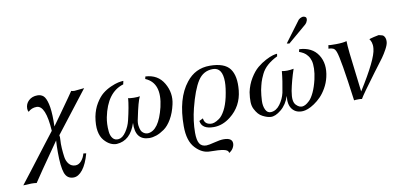

<svg xmlns="http://www.w3.org/2000/svg" viewBox="-171 -1025 3283 1555"><g transform="rotate(-10 1470.5 -247.5)"><path d="M536 -477Q497 -425 272 -136Q276 -124 273.5 -95.5Q271 -67 273.5 -28.5Q276 10 281 44.5Q286 79 306 103Q326 127 359 127Q386 127 407.5 102.5Q429 78 438 43L461 46Q438 131 402.5 176Q367 221 327 221Q273 221 254.5 168Q236 115 236 -3Q236 -56 239 -99Q51 170 24 213Q8 210 -19 210L-86 213Q-86 214 -10 115Q66 16 142 -83.5Q218 -183 218 -182Q205 -394 130 -394Q89 -394 60 -366Q53 -377 53 -394Q53 -433 81 -459Q109 -485 153 -485Q182 -485 201.5 -468Q221 -451 233.5 -399.5Q246 -348 246 -259L245 -212V-213Q267 -243 312.5 -307Q358 -371 393.5 -421.5Q429 -472 429 -473Q440 -469 456 -469Q466 -469 536 -477Z M1218 -223Q1203 -155 1174 -105.5Q1145 -56 1110.5 -32Q1076 -8 1045.5 2.5Q1015 13 986 13Q870 11 877 -131Q832 7 719 14Q694 15 667.5 2.5Q641 -10 616 -39Q591 -68 582.5 -116Q574 -164 586 -234Q598 -294 626 -340Q654 -386 685 -411Q716 -436 753.5 -452.5Q791 -469 815 -474Q839 -479 859 -480L853 -452Q716 -411 676 -213Q671 -188 669.5 -158Q668 -128 671.5 -94Q675 -60 692.5 -39Q710 -18 741 -22Q773 -26 801.5 -68Q830 -110 841 -158Q867 -266 873 -336Q883 -331 919 -330.5Q955 -330 969 -334Q949 -295 922 -162Q913 -126 916.5 -101.5Q920 -77 926.5 -62Q933 -47 945 -39Q957 -31 965.5 -29Q974 -27 981 -27Q1073 -33 1118 -218Q1163 -411 1036 -464L1041 -484Q1143 -479 1191 -396.5Q1239 -314 1218 -223Z M1766 -241Q1753 -113 1655 -36Q1589 16 1516 16Q1418 16 1409 -53L1441 -69V-68Q1446 -21 1494 -15Q1508 -13 1525.5 -18.5Q1543 -24 1567.5 -41Q1592 -58 1615 -100.5Q1638 -143 1652 -206Q1668 -281 1668 -329Q1668 -448 1589 -448Q1510 -448 1465.5 -379Q1421 -310 1384 -164Q1358 -60 1358 35Q1358 96 1375 124Q1392 152 1431 152Q1450 152 1498.5 139.5Q1547 127 1576 127Q1647 127 1647 173Q1647 193 1634.5 213Q1622 233 1601 244Q1602 221 1563.5 213Q1525 205 1450 205Q1386 205 1332 147Q1277 89 1277 -33Q1277 -261 1375 -384Q1449 -479 1568 -479Q1689 -479 1733.5 -419.5Q1778 -360 1766 -241Z M2483 -224Q2472 -177 2449 -137Q2426 -97 2400 -70.5Q2374 -44 2345 -24.5Q2316 -5 2292 4Q2268 13 2251 14Q2194 18 2163 -20Q2132 -58 2141 -130Q2119 -62 2070.5 -22Q2022 18 1984 15Q1970 14 1955 9.5Q1940 5 1920 -5Q1900 -15 1885.5 -31.5Q1871 -48 1858 -73Q1845 -98 1844 -132Q1843 -166 1850 -212Q1863 -273 1893.5 -323Q1924 -373 1957.5 -401Q1991 -429 2027.5 -448Q2064 -467 2087.5 -473.5Q2111 -480 2123 -480L2120 -459Q2072 -436 2038 -406Q2004 -376 1986 -338.5Q1968 -301 1960.5 -276Q1953 -251 1945 -213Q1938 -170 1936 -126.5Q1934 -83 1949 -52Q1964 -21 1994 -23Q2037 -26 2068 -68Q2099 -110 2111 -161Q2130 -257 2137 -335Q2177 -326 2234 -337Q2203 -245 2187 -163Q2179 -117 2182.5 -89.5Q2186 -62 2201 -47Q2216 -32 2228.5 -27.5Q2241 -23 2252 -24Q2263 -25 2277 -32Q2291 -39 2311 -58Q2331 -77 2351 -119.5Q2371 -162 2385 -222Q2396 -271 2397 -310Q2398 -349 2391 -374Q2384 -399 2369 -418Q2354 -437 2338 -446.5Q2322 -456 2301 -464L2306 -485Q2412 -480 2460 -405.5Q2508 -331 2483 -224ZM2405 -730Q2412 -719 2406.5 -702Q2401 -685 2389 -674L2236 -544L2215 -548L2344 -721Q2356 -733 2373 -737.5Q2390 -742 2405 -730Z M3014 -419Q3012 -397 2993 -362Q2974 -327 2954 -299Q2934 -271 2894 -219Q2883 -205 2878 -198Q2752 -29 2737 0H2735Q2733 0 2730.5 -0.5Q2728 -1 2724 -1.5Q2720 -2 2715.5 -2Q2711 -2 2706 -2Q2683 -2 2672 0Q2625 -355 2603 -409Q2594 -434 2578.5 -441Q2563 -448 2540 -448L2545 -477Q2550 -473 2607.5 -473.5Q2665 -474 2695 -483Q2695 -452 2702.5 -381.5Q2710 -311 2723 -210.5Q2736 -110 2741 -61Q2892 -300 2899 -385Q2901 -402 2899.5 -415Q2898 -428 2895 -437.5Q2892 -447 2888 -453.5Q2884 -460 2882 -463L2880 -466L2891 -470Q2902 -473 2919.5 -477.5Q2937 -482 2951 -484Q2954 -487 2965 -484.5Q2976 -482 2988 -478.5Q3000 -475 3008 -459Q3016 -443 3014 -419Z"/></g></svg>

Font: GFS Artemisia
Style: Italic
Weight: 400
Italic angle: -12°
Designer: Takis Katsoulidis and George D. Matthiopoulos
Foundry: George Matthiopoulos and Takis Katsoulidis
Version: Version 1.0